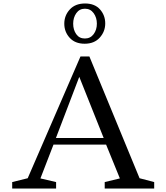

<svg xmlns="http://www.w3.org/2000/svg" viewBox="-20 -1082 955 1102"><path d="M50 0V-37L139 -59L442 -758H493L781 -59L865 -37V0H581V-37L668 -58L589 -252H287L212 -58L302 -37V0ZM301 -290H575L435 -641ZM536 -946Q536 -981 517.5 -1006.5Q499 -1032 467.5 -1032Q436 -1032 418 -1006.5Q400 -981 400 -946Q400 -911 417.5 -886Q435 -861 467 -861Q499 -861 517.5 -886Q536 -911 536 -946ZM349 -946Q349 -993 380.5 -1027.5Q412 -1062 468 -1062Q524 -1062 554 -1028Q584 -994 584 -947.5Q584 -901 552.5 -866Q521 -831 466 -831Q411 -831 380 -865Q349 -899 349 -946Z"/></svg>

Font: Ledger
Style: Regular
Weight: 400
Designer: Denis Masharov
Foundry: Denis Masharov
Version: 1.001